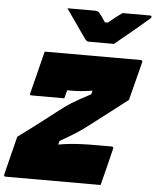

<svg xmlns="http://www.w3.org/2000/svg" viewBox="-92 -999 851 1050"><g transform="rotate(5 334.0 -473.5)"><path d="M500 0H-22Q-32 0 -30 -11L23 -223Q62 -252 93.5 -275.5Q125 -299 155.5 -322.5Q186 -346 221 -373Q246 -393 264 -406Q282 -419 300 -430.5Q318 -442 342.5 -455.5Q367 -469 406 -490L411 -510Q373 -504 347.5 -502Q322 -500 291 -500H273Q270 -488 267 -477.5Q264 -467 261 -455H81Q69 -455 73 -466Q81 -498 87 -521.5Q93 -545 99 -568.5Q105 -592 112.5 -623Q120 -654 132 -700H659Q664 -700 667 -696.5Q670 -693 668 -688L614 -477Q562 -437 520 -404.5Q478 -372 428 -334Q401 -313 381.5 -299Q362 -285 345 -274Q328 -263 307 -250.5Q286 -238 255 -220L250 -200Q283 -206 312.5 -209Q342 -212 377.5 -213.5Q413 -215 463 -215H543Q547 -215 550 -212Q553 -209 551 -204Q538 -151 526 -102Q514 -53 500 0ZM506 -775H367Q360 -775 355.5 -778.5Q351 -782 342 -794Q335 -804 316 -831Q297 -858 274.5 -890.5Q252 -923 235 -947H384Q395 -947 400 -945Q405 -943 410 -938Q415 -933 423.5 -921.5Q432 -910 446 -888H462Q488 -910 505 -923Q522 -936 538 -947H688Q699 -947 697 -939Q696 -935 692 -931Q688 -927 672 -914Q659 -902 636 -883Q613 -864 588 -843Q563 -822 540.5 -804Q518 -786 506 -775Z"/></g></svg>

Font: Recursive Sn Lnr St XBk
Style: Italic
Weight: 1000
Italic angle: -15°
Version: Version 1.079;hotconv 1.0.112;makeotfexe 2.5.65598; ttfautoh